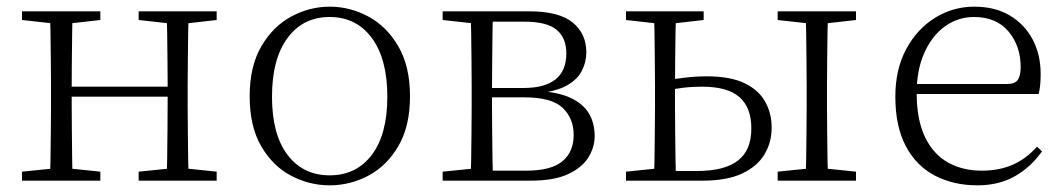

<svg xmlns="http://www.w3.org/2000/svg" viewBox="-20 -542 3190 576"><path d="M130 0Q131 -24 131.5 -64.5Q132 -105 132.5 -148.5Q133 -192 133 -226V-283Q133 -316 132.5 -359.5Q132 -403 131.5 -443.5Q131 -484 130 -508H198Q197 -484 196.5 -443Q196 -402 195.5 -357Q195 -312 195 -275V-256Q195 -207 195.5 -157Q196 -107 196.5 -65.5Q197 -24 198 0ZM479 0Q481 -24 481.5 -65.5Q482 -107 482.5 -157Q483 -207 483 -256V-275Q483 -312 482.5 -357Q482 -402 481.5 -443Q481 -484 479 -508H546Q545 -484 544.5 -443.5Q544 -403 543.5 -359.5Q543 -316 543 -283V-226Q543 -192 543.5 -148.5Q544 -105 544.5 -64.5Q545 -24 546 0ZM46 0V-27L155 -38H175L281 -27V0ZM46 -482V-508H281V-482L175 -470H155ZM396 0V-27L504 -38H525L630 -27V0ZM396 -482V-508H630V-482L525 -470H504ZM163 -252V-282H513V-252Z M969 14Q908 14 853 -15Q798 -44 763.5 -103.5Q729 -163 729 -253Q729 -343 764 -403Q799 -463 854 -492.5Q909 -522 969 -522Q1030 -522 1085 -492.5Q1140 -463 1175 -403Q1210 -343 1210 -253Q1210 -163 1175 -103.5Q1140 -44 1085 -15Q1030 14 969 14ZM969 -16Q1049 -16 1095.5 -77.5Q1142 -139 1142 -252Q1142 -365 1095.5 -428Q1049 -491 969 -491Q889 -491 842.5 -428Q796 -365 796 -252Q796 -139 842.5 -77.5Q889 -16 969 -16Z M1308 0V-27L1417 -38L1425 -30H1559Q1633 -30 1667 -58Q1701 -86 1701 -137Q1701 -187 1668 -218.5Q1635 -250 1552 -250H1425V-278H1550Q1679 -278 1679 -382Q1679 -428 1650 -452.5Q1621 -477 1553 -477H1425L1417 -470L1308 -482V-508H1568Q1657 -508 1698 -474.5Q1739 -441 1739 -385Q1739 -356 1725.5 -329.5Q1712 -303 1679.5 -285Q1647 -267 1590 -262L1593 -269Q1654 -266 1691.5 -248.5Q1729 -231 1746.5 -202Q1764 -173 1764 -134Q1764 -100 1745 -69.5Q1726 -39 1684 -19.5Q1642 0 1572 0ZM1392 0Q1393 -24 1393.5 -64.5Q1394 -105 1394.5 -148.5Q1395 -192 1395 -226V-283Q1395 -316 1394.5 -359.5Q1394 -403 1393.5 -443.5Q1393 -484 1392 -508H1459Q1458 -484 1457.5 -443Q1457 -402 1456.5 -355Q1456 -308 1456 -267V-226Q1456 -192 1456.5 -148.5Q1457 -105 1457.5 -64.5Q1458 -24 1459 0Z M1967 0V-29H2071Q2153 -29 2193.5 -60Q2234 -91 2234 -157Q2234 -219 2198.5 -250.5Q2163 -282 2086 -282Q2056 -282 2027.5 -278.5Q1999 -275 1970 -269V-300Q2002 -305 2034.5 -309Q2067 -313 2100 -313Q2171 -313 2213.5 -292.5Q2256 -272 2275.5 -237Q2295 -202 2295 -159Q2295 -115 2273.5 -79Q2252 -43 2206.5 -21.5Q2161 0 2087 0ZM1942 0Q1943 -24 1943.5 -64.5Q1944 -105 1944.5 -148.5Q1945 -192 1945 -226V-283Q1945 -316 1944.5 -359.5Q1944 -403 1943.5 -443.5Q1943 -484 1942 -508H2008Q2007 -484 2006.5 -443.5Q2006 -403 2005.5 -359.5Q2005 -316 2005 -282V-226Q2005 -192 2005.5 -148.5Q2006 -105 2006.5 -64.5Q2007 -24 2008 0ZM2396 0Q2398 -24 2398.5 -64.5Q2399 -105 2399.5 -148.5Q2400 -192 2400 -226V-283Q2400 -316 2399.5 -359.5Q2399 -403 2398.5 -443.5Q2398 -484 2396 -508H2464Q2463 -484 2462.5 -443.5Q2462 -403 2461.5 -359.5Q2461 -316 2461 -283V-226Q2461 -192 2461.5 -148.5Q2462 -105 2462.5 -64.5Q2463 -24 2464 0ZM1858 -482V-508H2091V-482L1986 -470H1965ZM2313 0V-27L2421 -38H2442L2548 -27V0ZM2313 -482V-508H2548V-482L2442 -470H2421ZM1858 0V-27L1965 -38H1978V0Z M2912 14Q2841 14 2785 -15Q2729 -44 2697.5 -103.5Q2666 -163 2666 -252Q2666 -334 2698.5 -394.5Q2731 -455 2785 -488.5Q2839 -522 2903 -522Q2965 -522 3009.5 -495.5Q3054 -469 3078 -423.5Q3102 -378 3102 -320Q3102 -283 3096 -260H2696V-290H3001Q3025 -290 3033.5 -302.5Q3042 -315 3042 -341Q3042 -404 3005.5 -447.5Q2969 -491 2902 -491Q2854 -491 2815 -463Q2776 -435 2753 -383.5Q2730 -332 2730 -263Q2730 -183 2755 -131Q2780 -79 2824 -54.5Q2868 -30 2925 -30Q2978 -30 3018.5 -48Q3059 -66 3091 -102L3106 -88Q3073 -41 3025 -13.5Q2977 14 2912 14Z"/></svg>

Font: Source Han Serif JP VF
Style: Regular
Weight: 250
Designer: Ryoko NISHIZUKA 西塚涼子 (kana & ideographs); Frank Grießhammer (Latin, Greek & Cyrillic); Wenlong ZHANG 张文龙 (bopomofo); San
Foundry: Adobe
Version: Version 2.001;hotconv 1.1.0;makeotfexe 2.6.0